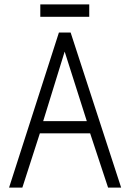

<svg xmlns="http://www.w3.org/2000/svg" viewBox="-20 -847 587 867"><path d="M383 -827H162V-771H383ZM527 0 299 -700H246L21 0H81L160 -245H387L468 0ZM175 -300 272 -614 372 -300Z"/></svg>

Font: Advent Pro
Style: Regular
Weight: 400
Designer: VivaRado, Andreas Kalpakidis
Foundry: VivaRado, Andreas Kalpakidis
Version: Version 3.000